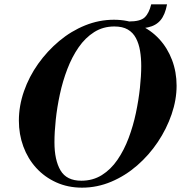

<svg xmlns="http://www.w3.org/2000/svg" viewBox="-20 -854 834 885"><path d="M358 11Q293 11 239 -13.5Q185 -38 146.5 -80.5Q108 -123 87.5 -179Q67 -235 67 -298Q67 -366 90.5 -433.5Q114 -501 156 -560Q198 -619 253 -665Q308 -711 372.5 -737Q437 -763 505 -763Q569 -763 622 -739.5Q675 -716 713.5 -674.5Q752 -633 773 -577.5Q794 -522 794 -459Q794 -394 771 -327Q748 -260 707.5 -199.5Q667 -139 612.5 -91.5Q558 -44 493 -16.5Q428 11 358 11ZM355 -21Q408 -21 449.5 -47Q491 -73 521.5 -117.5Q552 -162 573 -218Q594 -274 606.5 -333.5Q619 -393 625 -449Q631 -505 631 -550Q631 -587 625.5 -620Q620 -653 606.5 -678.5Q593 -704 569 -718Q545 -732 507 -732Q455 -732 414 -706Q373 -680 342.5 -636Q312 -592 290.5 -536Q269 -480 256 -419.5Q243 -359 237 -302Q231 -245 231 -198Q231 -116 259 -68.5Q287 -21 355 -21ZM569 -720 574 -755Q627 -755 647 -774Q667 -793 677 -834H750Q741 -786 720 -761Q699 -736 662.5 -728Q626 -720 569 -720Z"/></svg>

Font: Libre Bodoni SemiBold
Style: Italic
Weight: 600
Italic angle: -13°
Version: Version 2.003